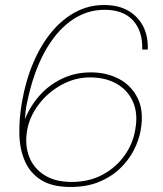

<svg xmlns="http://www.w3.org/2000/svg" viewBox="-20 -732 649 764"><path d="M261 12Q187 12 143 -16Q99 -44 78.5 -92Q58 -140 57 -200Q56 -260 67 -324Q82 -411 112.5 -482.5Q143 -554 185.5 -605Q228 -656 280.5 -684Q333 -712 394 -712Q452 -712 491 -689Q530 -666 550 -626.5Q570 -587 568 -535H546Q548 -608 509.5 -650.5Q471 -693 396 -693Q323 -693 262 -649Q201 -605 156.5 -523Q112 -441 88 -325Q84 -308 82.5 -294.5Q81 -281 79 -257Q100 -310 138 -352.5Q176 -395 228 -419.5Q280 -444 342 -444Q404 -444 453.5 -418Q503 -392 528 -341Q553 -290 540 -215Q533 -174 512 -133.5Q491 -93 456 -60Q421 -27 372.5 -7.5Q324 12 261 12ZM265 -8Q334 -8 387.5 -36.5Q441 -65 475 -112.5Q509 -160 518 -215Q530 -279 509.5 -326Q489 -373 444.5 -398.5Q400 -424 338 -424Q279 -424 225 -394.5Q171 -365 134.5 -317Q98 -269 88 -214Q78 -155 96 -108.5Q114 -62 157 -35Q200 -8 265 -8Z"/></svg>

Font: DM Sans 24pt Thin
Style: Italic
Weight: 250
Italic angle: -10°
Designer: Colophon Foundry, Jonny Pinhorn
Foundry: Colophon Foundry
Version: Version 4.004;gftools[0.9.30]